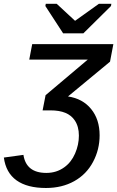

<svg xmlns="http://www.w3.org/2000/svg" viewBox="-70 -754 600 982"><path d="M405.8 74.2Q372.1 137.7 309.6 172.6Q247.1 207.5 165 207.5Q69.3 207.5 14.6 168.5Q-40 129.4 -50.3 51.8L49.8 38.1Q64 130.4 167 130.4Q219.2 130.4 258.8 101.6Q294.4 76.2 314 31.2Q333.5 -13.7 333.5 -60.5Q333.5 -107.4 312 -138.7Q294.9 -164.1 264.4 -176.8Q233.9 -189.5 188 -189.5H147.9L163.1 -267.1L378.9 -449.2H79.6L94.7 -528.3H509.8L492.7 -438.5L277.8 -260.7Q353 -249.5 396.2 -196.3Q439.5 -143.1 439.5 -62Q439.5 11.2 405.8 74.2ZM497.6 -723.1 356.4 -583.5H252.9L162.1 -723.1L164.1 -734.4H220.2L313.5 -647.9H314.5L435.5 -734.4H499.5Z"/></svg>

Font: Arimo Medium
Style: Italic
Weight: 500
Italic angle: -12°
Designer: Steve Matteson
Foundry: Monotype Imaging Inc.
Version: Version 1.33